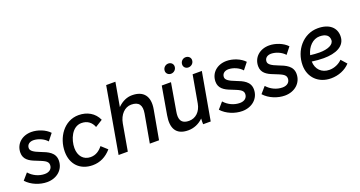

<svg xmlns="http://www.w3.org/2000/svg" viewBox="-41 -1343 3703 1976"><g transform="rotate(-20 1810.0 -354.5)"><path d="M225 11C334 11 413 -60 413 -158C413 -245 339 -276 266 -304C198 -330 165 -352 165 -382C165 -419 193 -443 237 -443C289 -442 348 -417 383 -377L441 -450C396 -499 315 -530 246 -530C144 -530 68 -464 68 -367C68 -296 120 -262 190 -236C262 -206 313 -192 313 -146C313 -103 281 -76 231 -76C167 -76 105 -105 62 -154L2 -85C56 -24 147 11 225 11Z M726 8C806 8 875 -26 931 -91L866 -150C834 -109 792 -78 734 -78C656 -78 607 -136 607 -222C607 -314 658 -440 762 -440C828 -440 871 -404 891 -350L971 -400C934 -483 855 -527 762 -527C601 -527 501 -374 501 -220C501 -82 589 8 726 8Z M1010 0H1111L1162 -291C1178 -382 1238 -443 1308 -443C1392 -443 1423 -397 1407 -308L1352 0H1453L1510 -317C1535 -454 1476 -531 1349 -531C1297 -531 1242 -510 1191 -459L1237 -720H1136Z M1772 7C1834 7 1891 -17 1937 -62C1935 -41 1935 -13 1936 0H2019L2111 -520H2010L1957 -220C1942 -134 1885 -82 1814 -82C1716 -82 1709 -149 1721 -216L1773 -520H1672L1619 -213C1596 -81 1636 7 1772 7ZM1804 -601C1835 -601 1864 -625 1864 -661C1864 -688 1842 -710 1812 -710C1780 -710 1752 -685 1752 -650C1752 -623 1774 -601 1804 -601ZM1994 -601C2026 -601 2055 -625 2055 -661C2055 -688 2033 -710 2001 -710C1970 -710 1943 -685 1943 -650C1943 -623 1964 -601 1994 -601Z M2362 11C2471 11 2550 -60 2550 -158C2550 -245 2476 -276 2403 -304C2335 -330 2302 -352 2302 -382C2302 -419 2330 -443 2374 -443C2426 -442 2485 -417 2520 -377L2578 -450C2533 -499 2452 -530 2383 -530C2281 -530 2205 -464 2205 -367C2205 -296 2257 -262 2327 -236C2399 -206 2450 -192 2450 -146C2450 -103 2418 -76 2368 -76C2304 -76 2242 -105 2199 -154L2139 -85C2193 -24 2284 11 2362 11Z M2829 11C2938 11 3017 -60 3017 -158C3017 -245 2943 -276 2870 -304C2802 -330 2769 -352 2769 -382C2769 -419 2797 -443 2841 -443C2893 -442 2952 -417 2987 -377L3045 -450C3000 -499 2919 -530 2850 -530C2748 -530 2672 -464 2672 -367C2672 -296 2724 -262 2794 -236C2866 -206 2917 -192 2917 -146C2917 -103 2885 -76 2835 -76C2771 -76 2709 -105 2666 -154L2606 -85C2660 -24 2751 11 2829 11Z M3337 7C3418 7 3495 -24 3545 -79L3491 -140C3458 -106 3406 -81 3351 -81C3265 -81 3209 -139 3207 -224C3250 -218 3293 -214 3335 -214C3469 -214 3575 -259 3575 -370C3575 -461 3508 -525 3381 -525C3222 -525 3105 -384 3105 -219C3105 -87 3199 7 3337 7ZM3214 -291C3235 -378 3297 -440 3370 -440C3442 -440 3473 -409 3473 -364C3473 -313 3407 -284 3314 -284C3281 -284 3247 -287 3214 -291Z"/></g></svg>

Font: Fixel Text 20240404 Medium
Style: Italic
Weight: 500
Width: 4
Italic angle: -10°
Designer: AlfaBravo + MacPaw
Foundry: Kyrylo Tkachov, Marchela Mozhyna, Serhii Makarenko, Maria Weinstein, Zakhar Kryvoshyya
Version: Version 1.211;Glyphs 3.2 (3225)